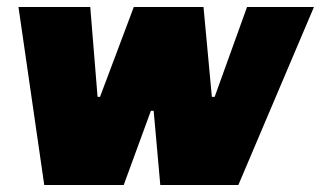

<svg xmlns="http://www.w3.org/2000/svg" viewBox="-20 -531 921 551"><path d="M260 -253H267L364 -511H564L588 -253H596L689 -511H881L664 0H440L421 -213H413L335 0H107L33 -511H239Z"/></svg>

Font: Chivo Black Italic
Style: Regular
Weight: 900
Italic angle: -8.05°
Designer: Hector Gatti
Foundry: Omnibus-Type
Version: Version 1.007